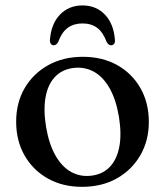

<svg xmlns="http://www.w3.org/2000/svg" viewBox="-20 -694 623 725"><path d="M293 -479.5Q366.5 -479.5 422.5 -448.2Q478.5 -417 510.2 -361.5Q542 -306 542 -233.5Q542 -163 509.8 -107.5Q477.5 -52 421 -20.2Q364.5 11.5 289.5 11.5Q216.5 11.5 160.5 -20Q104.5 -51.5 72.8 -107Q41 -162.5 41 -234.5Q41 -306 73 -361Q105 -416 161.8 -447.8Q218.5 -479.5 293 -479.5ZM328 -31Q370 -37 396 -65.2Q422 -93.5 430.8 -141.2Q439.5 -189 429 -253.5Q418 -319 393.2 -362Q368.5 -405 333 -424Q297.5 -443 254.5 -437Q213 -431 186.8 -402.8Q160.5 -374.5 152 -326.8Q143.5 -279 154 -214.5Q165 -149.5 189.8 -106.2Q214.5 -63 250 -44Q285.5 -25 328 -31ZM291.5 -605.5Q259 -605.5 236.2 -589.2Q213.5 -573 199.5 -535Q192.5 -523 183 -523Q176 -523 172 -528.5Q168 -534 168.5 -543Q173 -604 206.5 -638.8Q240 -673.5 291.5 -673.5Q343 -673.5 376.2 -638.8Q409.5 -604 414 -543Q415 -534 410.8 -528.5Q406.5 -523 399.5 -523Q390 -523 383 -535Q369 -572.5 346.8 -589Q324.5 -605.5 291.5 -605.5Z"/></svg>

Font: Fraunces Wonky
Style: Regular
Weight: 400
Version: Version 1.000;[b76b70a41]